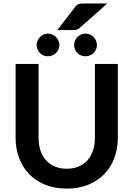

<svg xmlns="http://www.w3.org/2000/svg" viewBox="-20 -1098 782 1126"><path d="M371.5 -108.5Q410.5 -108.5 441.2 -121.5Q472 -134.5 493 -158Q514 -181.5 525.2 -215Q536.5 -248.5 536.5 -290V-723H671V-290Q671 -225.5 650.2 -170.8Q629.5 -116 590.8 -76.2Q552 -36.5 496.5 -14.2Q441 8 371.5 8Q301.5 8 246 -14.2Q190.5 -36.5 151.8 -76.2Q113 -116 92.2 -170.8Q71.5 -225.5 71.5 -290V-723H206V-290.5Q206 -249 217.2 -215.5Q228.5 -182 249.8 -158.2Q271 -134.5 301.8 -121.5Q332.5 -108.5 371.5 -108.5ZM609.5 -1077.5 447.5 -934.5Q437.5 -925.5 428.5 -923.5Q419.5 -921.5 405.5 -921.5H316L420.5 -1057Q425.5 -1064 430.5 -1068.2Q435.5 -1072.5 441.5 -1074.5Q447.5 -1076.5 454.8 -1077Q462 -1077.5 472 -1077.5ZM328.5 -833.5Q328.5 -820 323 -808Q317.5 -796 308.2 -787Q299 -778 286.5 -773Q274 -768 260 -768Q247 -768 235.2 -773Q223.5 -778 214.5 -787Q205.5 -796 200 -808Q194.5 -820 194.5 -833.5Q194.5 -847 200 -859.2Q205.5 -871.5 214.5 -880.8Q223.5 -890 235.2 -895.5Q247 -901 260 -901Q274 -901 286.5 -895.5Q299 -890 308.2 -880.8Q317.5 -871.5 323 -859.2Q328.5 -847 328.5 -833.5ZM548.5 -833.5Q548.5 -820 543.2 -808Q538 -796 528.8 -787Q519.5 -778 507.2 -773Q495 -768 481.5 -768Q467.5 -768 455.2 -773Q443 -778 434 -787Q425 -796 419.8 -808Q414.5 -820 414.5 -833.5Q414.5 -847 419.8 -859.2Q425 -871.5 434 -880.8Q443 -890 455.2 -895.5Q467.5 -901 481.5 -901Q495 -901 507.2 -895.5Q519.5 -890 528.8 -880.8Q538 -871.5 543.2 -859.2Q548.5 -847 548.5 -833.5Z"/></svg>

Font: Lato 2
Style: Bold
Weight: 700
Designer: Lukasz Dziedzic with Adam Twardoch and Botio Nikoltchev
Foundry: tyPoland Lukasz Dziedzic
Version: Version 2.015; 2015-08-06; http://www.latofonts.com/